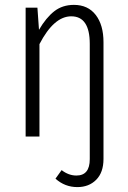

<svg xmlns="http://www.w3.org/2000/svg" viewBox="-20 -554 520 779"><path d="M279.8 -534.2Q336.9 -534.2 368.4 -493.4Q399.9 -452.6 399.9 -382.8V90.8Q399.9 145.5 370.4 175.3Q340.8 205.1 293.9 205.1Q243.2 205.1 205.1 170.9L230 136.2Q258.3 158.2 290 158.2Q344.2 158.2 344.2 91.8V-376Q344.2 -487.8 269 -487.8Q198.7 -487.8 140.1 -375V0H84V-522.9H131.8L138.2 -433.1Q167 -482.4 200.2 -508.3Q233.4 -534.2 279.8 -534.2Z"/></svg>

Font: Fira Sans Compressed Light
Style: Regular
Weight: 300
Width: 1
Designer: Carrois Corporate & Edenspiekermann AG
Foundry: Carrois Corporate GbR & Edenspiekermann AG
Version: Version 4.203;PS 004.203;hotconv 1.0.88;makeotf.lib2.5.64775